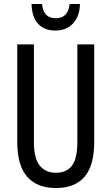

<svg xmlns="http://www.w3.org/2000/svg" viewBox="-20 -938 562 968"><path d="M455 -224Q455 -103 406 -46.5Q357 10 262 10Q167 10 117 -47Q67 -104 67 -223V-714H151V-222Q151 -140 180 -103.5Q209 -67 262 -67Q316 -67 343 -103Q370 -139 370 -223V-714H455ZM383 -918Q382 -856 348.5 -820Q315 -784 259 -784Q204 -784 172.5 -817.5Q141 -851 139 -918H192Q198 -846 261 -846Q324 -846 331 -918Z"/></svg>

Font: Noto Sans Bengali UI ExtraCondensed
Style: Regular
Weight: 400
Width: 2
Designer: Jelle Bosma - Monotype Design Team
Foundry: Monotype Imaging Inc.
Version: Version 2.003; ttfautohint (v1.8.4.7-5d5b)